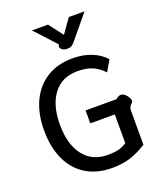

<svg xmlns="http://www.w3.org/2000/svg" viewBox="-171 -1066 999 1185"><g transform="rotate(-20 328.5 -473.5)"><path d="M42 -351Q42 -460 80 -541Q118 -622 189.5 -666Q261 -710 359 -710Q427 -710 481 -688.5Q535 -667 572 -627L530 -555Q497 -591 457.5 -608Q418 -625 359 -625Q258 -625 202 -552Q146 -479 146 -351Q146 -222 202.5 -148.5Q259 -75 361 -75Q404 -75 432 -82Q460 -89 486 -106V-295H325V-380H529Q544 -396 561 -396Q579 -396 594.5 -379Q610 -362 614 -344Q616 -337 614 -333Q612 -329 606 -323Q598 -316 593 -306.5Q588 -297 588 -278V-59Q527 -21 476 -5.5Q425 10 359 10Q260 10 188.5 -34Q117 -78 79.5 -159.5Q42 -241 42 -351ZM305 -807Q305 -809 307 -815L309 -820L183 -957H288L359 -864L425 -957H528L400 -802Q387 -787 377 -781.5Q367 -776 351 -776Q329 -776 317 -785.5Q305 -795 305 -807Z"/></g></svg>

Font: Niramit Medium
Style: Regular
Weight: 500
Designer: Katatrad Aksorn Co.,Ltd.
Foundry: Cadson Demak Co.,Ltd.
Version: Version 1.000; ttfautohint (v1.6)